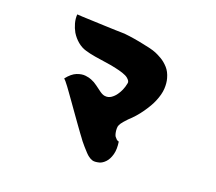

<svg xmlns="http://www.w3.org/2000/svg" viewBox="-127 -914 1254 1117"><g transform="rotate(20 500.0 -356.0)"><path d="M454 -730Q469 -730 499 -726Q529 -722 563.5 -715.5Q598 -709 628 -702Q658 -695 674 -688Q689 -682 712.5 -668.5Q736 -655 757.5 -631.5Q779 -608 789 -571Q797 -543 795 -507.5Q793 -472 774 -427Q760 -393 728.5 -348Q697 -303 658 -268Q651 -261 637 -245Q623 -229 618 -217Q614 -210 614 -195.5Q614 -181 617 -168Q620 -155 624 -149Q631 -140 636.5 -135Q642 -130 651 -128Q658 -82 649 -49.5Q640 -17 622.5 1.5Q605 20 586 25Q558 32 543.5 27Q529 22 518 13Q512 9 500 -3.5Q488 -16 475 -31Q462 -46 452 -58.5Q442 -71 440 -75Q438 -77 425 -95Q412 -113 392.5 -140Q373 -167 351.5 -197.5Q330 -228 310 -256Q290 -284 276 -303.5Q262 -323 259 -327Q249 -341 239 -352.5Q229 -364 227 -365Q256 -402 285.5 -413.5Q315 -425 339 -422Q363 -419 376 -413Q397 -405 416 -390.5Q435 -376 452 -364Q469 -352 483 -350Q505 -347 522.5 -359Q540 -371 552 -388.5Q564 -406 570.5 -421.5Q577 -437 578 -442Q580 -452 583.5 -465Q587 -478 568 -494Q556 -504 533 -511.5Q510 -519 488 -523.5Q466 -528 457 -530Q448 -532 418 -536Q388 -540 352.5 -546Q317 -552 291 -560Q263 -568 238.5 -588.5Q214 -609 197 -637Q184 -660 176.5 -687Q169 -714 171 -741Q178 -740 205 -739Q232 -738 269 -736.5Q306 -735 344 -733.5Q382 -732 412 -731Q442 -730 454 -730Z"/></g></svg>

Font: Potta One
Style: Regular
Weight: 400
Designer: 108,108go
Foundry: Font Zone 108
Version: Version 1.000